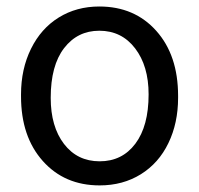

<svg xmlns="http://www.w3.org/2000/svg" viewBox="-20 -558 610 588"><path d="M44.4 -269Q44.4 -346.7 75 -408.7Q105.5 -470.7 159.9 -504.4Q214.4 -538.1 284.2 -538.1Q392.1 -538.1 458.7 -463.4Q525.4 -388.7 525.4 -264.6V-258.3Q525.4 -181.2 495.8 -119.9Q466.3 -58.6 411.4 -24.4Q356.4 9.8 285.2 9.8Q177.7 9.8 111.1 -64.9Q44.4 -139.6 44.4 -262.7ZM135.3 -258.3Q135.3 -170.4 176 -117.2Q216.8 -64 285.2 -64Q354 -64 394.5 -117.9Q435.1 -171.9 435.1 -269Q435.1 -356 393.8 -409.9Q352.5 -463.9 284.2 -463.9Q217.3 -463.9 176.3 -410.6Q135.3 -357.4 135.3 -258.3Z"/></svg>

Font: Vazir FD
Style: Regular-FD
Weight: 400
Designer: Saber Rastikerdar
Foundry: Saber Rastikerdar
Version: Version 30.0.0